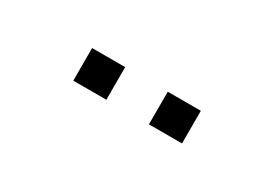

<svg xmlns="http://www.w3.org/2000/svg" viewBox="-12 -834 524 367"><g transform="rotate(30 250.0 -651.0)"><path d="M130 -615ZM297 -615V-687H370V-615ZM130 -615V-687H203V-615Z"/></g></svg>

Font: Winston Light
Style: Regular
Weight: 300
Designer: Original fonts by Vernon Adams / Changes by Cristiano Sobral
Foundry: Original fonts by Vernon Adams / Changes by Cristiano Sobral
Version: Version 2.503;July 17, 2020;FontCreator 13.0.0.2655 64-bit